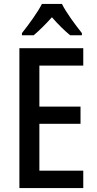

<svg xmlns="http://www.w3.org/2000/svg" viewBox="-20 -960 495 980"><path d="M296 -940H194C173 -898 127 -835 92 -791V-780H152C178 -802 213 -836 245 -872C276 -836 309 -804 338 -780H398V-791C363 -835 318 -896 296 -940ZM405 0V-89H181V-328H391V-416H181V-625H405V-714H79V0Z"/></svg>

Font: Noto Sans Gurmukhi UI Condensed Medium
Style: Regular
Weight: 500
Width: 3
Designer: Jelle Bosma - Monotype Design Team
Foundry: Monotype Imaging Inc.
Version: Version 2.004